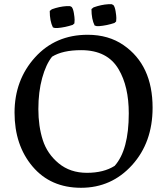

<svg xmlns="http://www.w3.org/2000/svg" viewBox="-20 -879 793 911"><path d="M396 -714Q495 -714 566 -665Q704 -570 704 -368Q704 -203 606.5 -95.5Q509 12 364.5 12Q220 12 134.5 -89Q49 -190 49 -344.5Q49 -499 146 -606.5Q243 -714 396 -714ZM591 -341Q591 -469 543 -550Q490 -641 365 -641Q277 -641 227 -610Q198 -574 180 -508.5Q162 -443 162 -361.5Q162 -280 183 -214.5Q204 -149 258.5 -104Q313 -59 392.5 -59Q472 -59 524 -92Q591 -167 591 -341ZM320 -846Q327 -838 330.5 -817Q334 -796 334 -785Q334 -774 333 -768L325 -761Q289 -749 253 -746H241L231 -749Q216 -779 216 -827L226 -835Q262 -848 296 -850H312ZM518 -855Q525 -847 528.5 -825.5Q532 -804 532 -793.5Q532 -783 531 -777L523 -770Q487 -758 451 -755H439L429 -758Q414 -788 414 -836L424 -844Q460 -857 494 -859H510Z"/></svg>

Font: Asul
Style: Regular
Weight: 400
Designer: Mariela Monsalve
Foundry: Mariela Monsalve
Version: Version 1.002